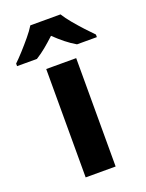

<svg xmlns="http://www.w3.org/2000/svg" viewBox="-196 -837 691 909"><g transform="rotate(-20 150.0 -383.0)"><path d="M225 0H74V-546H225ZM226 -766Q240 -743 263 -715.5Q286 -688 309.5 -662.5Q333 -637 351 -619V-606H251Q225 -621 200 -641Q175 -661 149 -686Q122 -661 99 -642Q76 -623 49 -606H-51V-619Q-32 -637 -8.5 -663Q15 -689 37.5 -716Q60 -743 74 -766Z"/></g></svg>

Font: Noto Sans Thai Looped
Style: Bold
Weight: 700
Designer: Sasikarn Vongin, Ben Mitchell
Foundry: The Fontpad Ltd
Version: Version 1.001; ttfautohint (v1.8.4.7-5d5b)